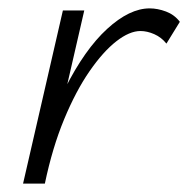

<svg xmlns="http://www.w3.org/2000/svg" viewBox="-20 -438 449 458"><path d="M58 0Q88 -133 135 -226.5Q182 -320 235.5 -369Q289 -418 337 -418Q356 -418 376 -410.5Q396 -403 409 -386L377 -334Q365 -349 348 -356.5Q331 -364 315 -364Q289 -364 257.5 -339.5Q226 -315 193.5 -268Q161 -221 133 -153.5Q105 -86 87 0ZM35 0 130 -413H181L86 0Z"/></svg>

Font: Ysabeau Infant Light
Style: Italic
Weight: 300
Italic angle: -12°
Designer: Christian Thalmann (Catharsis Fonts)
Version: Version 2.001;gftools[0.9.30]; featfreeze: ss01,ss02,lnum